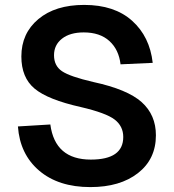

<svg xmlns="http://www.w3.org/2000/svg" viewBox="-20 -746 708 782"><path d="M348 16Q218 16 139.5 -51Q61 -118 53 -231L185 -239Q204 -96 350 -96Q482 -96 482 -188Q482 -232 447 -259Q412 -286 309 -310Q175 -340 121 -385Q67 -430 67 -516Q67 -610 136 -668Q205 -726 323 -726Q446 -726 518 -661.5Q590 -597 602 -490L471 -484Q464 -544 425.5 -579Q387 -614 321 -614Q265 -614 232.5 -588.5Q200 -563 200 -521Q200 -478 232.5 -456Q265 -434 360 -412Q499 -382 557 -330Q615 -278 615 -195Q615 -98 542 -41Q469 16 348 16Z"/></svg>

Font: Txt Sans SemiBold
Style: Regular
Weight: 600
Designer: Open Source
Foundry: XRLN
Version: Version 1.0